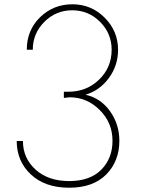

<svg xmlns="http://www.w3.org/2000/svg" viewBox="-20 -860 667 896"><path d="M105 -628Q105 -719 167 -779.5Q229 -840 318 -840Q406 -840 468.5 -777.5Q531 -715 531 -627Q531 -555 488.5 -496.5Q446 -438 379 -418Q450 -402 493.5 -341Q537 -280 537 -203Q537 -108 476 -46Q415 16 303 16Q190 16 124 -46Q58 -108 58 -202H87Q87 -122 146 -68.5Q205 -15 303 -15Q400 -15 452.5 -68Q505 -121 505 -203Q505 -287 445.5 -346.5Q386 -406 305 -406L278 -403V-432H300Q384 -432 442.5 -488.5Q501 -545 501 -628Q501 -704 447 -758Q393 -812 317 -812Q241 -812 187 -758Q133 -704 133 -628Z"/></svg>

Font: Spartan MB
Style: Regular
Weight: 250
Designer: Matt Bailey
Foundry: Matt Bailey
Version: Version 1.000